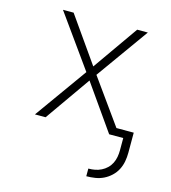

<svg xmlns="http://www.w3.org/2000/svg" viewBox="-110 -609 821 922"><g transform="rotate(15 300.0 -148.5)"><path d="M404 223V185Q421 185 437 182Q453 179 468 171.5Q483 164 495 152.5Q507 141 514.5 126Q522 111 525 94.5Q528 78 528 62V0H458L300 -225L142 0H89L275 -260L89 -520H142L300 -295L458 -520H511L325 -260L484 -38H570V62Q570 84 566 105.5Q562 127 552 146.5Q542 166 525.5 181.5Q509 197 489.5 206.5Q470 216 448 219.5Q426 223 404 223Z"/></g></svg>

Font: Iosevka Aile Extralight
Style: Regular
Weight: 200
Designer: Belleve Invis
Foundry: Belleve Invis
Version: Version 31.1.0; ttfautohint (v1.8.4)